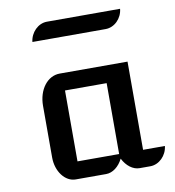

<svg xmlns="http://www.w3.org/2000/svg" viewBox="-85 -842 836 918"><g transform="rotate(-10 333.5 -383.5)"><path d="M115.7 -122.6C115.7 -55.2 157.2 0 208.5 0H356.4C388.2 0 418.9 -23.4 437.5 -60.5C456.1 -23.4 486.8 0 518.6 0H570.8C613.8 0 651.4 -37.6 656.2 -83.5H550.3V-511.7H221.2C161.1 -511.7 115.7 -452.1 115.7 -373.5ZM231.9 -83.5V-427.7H434.1V-83.5ZM118.7 -683.1H474.1C517.6 -683.1 554.7 -720.7 559.1 -766.6H204.1C160.6 -766.6 123.5 -728.5 118.7 -683.1Z"/></g></svg>

Font: Atomic Age
Style: Regular
Weight: 400
Designer: James Grieshaber
Foundry: James Grieshaber
Version: Version 1.002